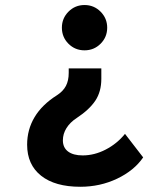

<svg xmlns="http://www.w3.org/2000/svg" viewBox="-20 -547 626 753"><path d="M294.9 185.5Q195.8 185.5 141.1 142.1Q86.4 98.6 86.4 20.5Q86.4 -38.6 115.5 -87.4Q144.5 -136.2 203.1 -173.3Q227.5 -189 238.5 -210Q249.5 -231 249.5 -261.2V-278.8H377.4V-237.8Q377.4 -187.5 353.8 -152.1Q330.1 -116.7 281.2 -84.5Q254.9 -67.4 240.7 -44.7Q226.6 -22 226.6 3.4Q226.6 31.7 246.8 47.1Q267.1 62.5 304.2 62.5ZM294.9 185.5 304.2 62.5Q350.1 62.5 394.5 39.6Q439 16.6 470.2 -22L541.5 70.3Q505.9 122.1 439.2 153.8Q372.6 185.5 294.9 185.5ZM311.5 -527.3Q348.6 -527.3 374.5 -501.2Q400.4 -475.1 400.4 -438.5Q400.4 -401.4 374.5 -375.5Q348.6 -349.6 311.5 -349.6Q274.4 -349.6 248.5 -375.5Q222.7 -401.4 222.7 -438.5Q222.7 -475.1 248.5 -501.2Q274.4 -527.3 311.5 -527.3Z"/></svg>

Font: Cascadia Mono
Style: Regular
Weight: 400
Monospace: yes
Designer: Aaron Bell
Foundry: Saja Typeworks
Version: Version 2404.023